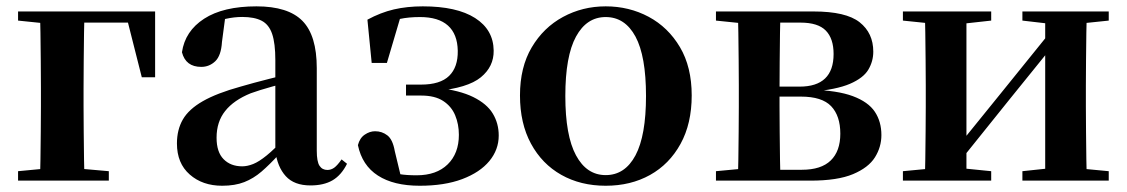

<svg xmlns="http://www.w3.org/2000/svg" viewBox="-20 -572 3569 608"><path d="M105.9 0Q107.6 -25.5 108.1 -67.4Q108.6 -109.4 109.1 -154.7Q109.6 -200 109.6 -234.8V-292.5Q109.6 -331.7 109.1 -378.5Q108.6 -425.4 108.1 -468.2Q107.6 -511 105.9 -535.7H247.6Q246.6 -511 246.1 -468.2Q245.6 -425.4 245.1 -378.5Q244.6 -331.7 244.6 -292.5V-234.8Q244.6 -200 245.1 -154.7Q245.6 -109.4 246.1 -67.4Q246.6 -25.5 247.6 0ZM176.9 -500.4V-535.7H471.2L471.2 -327.4H429L378.4 -527.4L413 -500.4ZM37.2 0V-29.9L145.7 -40.2H207.3L324.6 -29.9V0ZM37.2 -506.8V-535.7H176.9V-495.5H147Z M683.6 16.2Q621.2 16.2 580.8 -19.4Q540.3 -54.9 540.3 -117.6Q540.3 -161.2 559 -193.6Q577.7 -226.1 622.1 -251.5Q666.6 -277 742.4 -297.9Q781.8 -309.4 831.4 -322Q881 -334.6 921 -344.4V-318.9Q881 -308.9 841 -297.6Q800.9 -286.4 774.1 -276.7Q720.3 -254.9 693.1 -220.6Q665.8 -186.4 665.8 -135.9Q665.8 -90.4 688.1 -67.9Q710.3 -45.3 747 -45.3Q763.3 -45.3 781.7 -52.6Q800.1 -59.9 824.4 -79.7Q848.8 -99.4 882.3 -135.5L897.8 -82.4H862.7Q833.6 -50.6 808.2 -28.7Q782.7 -6.8 753.4 4.7Q724 16.2 683.6 16.2ZM963.1 15.2Q911.6 15.2 884.9 -14.2Q858.2 -43.6 851.9 -94V-96.5V-381.4Q851.9 -434.7 841.8 -464.5Q831.7 -494.3 808.6 -506.3Q785.5 -518.3 747 -518.3Q721.4 -518.3 694.3 -512.2Q667.2 -506.1 630.8 -491.2L693.1 -516.3L682.9 -439.2Q680.3 -395.9 661.6 -378Q642.8 -360.2 617.3 -360.2Q568.1 -360.2 556.2 -406.5Q565.9 -473.5 626.4 -512.7Q686.9 -551.9 792.1 -551.9Q892.4 -551.9 937.7 -505.9Q983.1 -459.8 983.1 -356.2V-94.8Q983.1 -60.3 991.8 -47Q1000.6 -33.8 1016.7 -33.8Q1028.3 -33.8 1038.3 -40.9Q1048.3 -48.1 1061.7 -67.2L1078.9 -53.4Q1061 -17.5 1033.2 -1.1Q1005.4 15.2 963.1 15.2Z M1309.1 16.2Q1226.7 16.2 1176.8 -16Q1126.8 -48.1 1113.4 -112.4Q1119.1 -134.9 1135 -145.6Q1150.9 -156.4 1167.8 -156.4Q1189.8 -156.4 1206.8 -143.2Q1223.7 -130.1 1230.1 -93.6L1251.7 -3.9L1195 -34.8Q1223.1 -24.4 1245.1 -20.6Q1267 -16.9 1299.4 -16.9Q1362.2 -16.9 1397.6 -51.5Q1433.1 -86.1 1433.1 -145.1Q1433.1 -178.6 1421.3 -207Q1409.5 -235.3 1383.2 -252.4Q1357 -269.4 1313.9 -269.4H1265.7V-304.1H1313.1Q1373.9 -304.1 1402.2 -331.7Q1430.4 -359.2 1429.6 -411.2Q1428.6 -464.1 1398.6 -491Q1368.6 -518 1310.1 -518Q1273.9 -518 1246 -512Q1218.1 -505.9 1189.5 -491L1249.3 -522L1205.2 -372.8H1157L1143.5 -509.7Q1185.4 -532.4 1227.3 -542.2Q1269.3 -551.9 1318.9 -551.9Q1426.5 -551.9 1484.5 -514.9Q1542.6 -477.8 1543.3 -411.7Q1544 -361.1 1502.6 -327.2Q1461.2 -293.2 1360 -283.6L1361.3 -294.5Q1435.3 -286.1 1478.6 -264.7Q1521.9 -243.3 1540.6 -212.2Q1559.3 -181.1 1559.3 -142.8Q1559.3 -98 1529.6 -62Q1499.9 -26.1 1443.8 -4.9Q1387.7 16.2 1309.1 16.2Z M1898 16.2Q1818.7 16.2 1757.5 -18.3Q1696.3 -52.8 1661.5 -117Q1626.6 -181.2 1626.6 -269.8Q1626.6 -359.1 1663.8 -422Q1701 -484.9 1762.9 -518.4Q1824.8 -551.9 1898 -551.9Q1972.1 -551.9 2034.1 -518.8Q2096 -485.6 2133.2 -422.7Q2170.4 -359.8 2170.4 -269.8Q2170.4 -180.5 2135 -116.3Q2099.6 -52 2038.4 -17.9Q1977.2 16.2 1898 16.2ZM1898 -17.5Q1959 -17.5 1992.4 -80.1Q2025.7 -142.6 2025.7 -268.1Q2025.7 -394.2 1992.4 -456.1Q1959 -518 1898 -518Q1837.7 -518 1804 -456.1Q1770.2 -394.2 1770.2 -268.1Q1770.2 -142.6 1804 -80.1Q1837.7 -17.5 1898 -17.5Z M2247.2 0V-29.9L2357 -40.2L2383.9 -34.4H2519.4Q2580.3 -34.4 2610.6 -63.8Q2641 -93.3 2641 -148.7Q2641 -205.2 2612 -235.7Q2583 -266.1 2516.1 -266.1H2383.9V-297.7H2511.9Q2619.7 -297.7 2619.7 -401Q2619.7 -449.9 2595.1 -475.1Q2570.5 -500.4 2514.9 -500.4H2383.9L2357 -495.5L2247.2 -506.8V-535.7H2556.1Q2659 -535.7 2702.2 -501.5Q2745.4 -467.3 2745.4 -408.4Q2745.4 -377.9 2729.7 -351.4Q2714 -324.9 2671.3 -306.5Q2628.6 -288.2 2546.8 -281L2548.3 -288Q2631.9 -285.7 2680.7 -267.5Q2729.6 -249.2 2750.3 -218.1Q2771.1 -186.9 2771.1 -144.2Q2771.1 -106.6 2750.7 -73.9Q2730.2 -41.2 2681.3 -20.6Q2632.3 0 2546.3 0ZM2315.9 0Q2317.6 -25.5 2318.1 -67.4Q2318.6 -109.4 2319.1 -154.7Q2319.6 -200 2319.6 -234.8V-301.2Q2319.6 -335.7 2319.1 -381Q2318.6 -426.4 2318.1 -468.7Q2317.6 -511 2315.9 -535.7H2451.5Q2450.5 -511 2450 -468.2Q2449.5 -425.4 2449 -376.5Q2448.5 -327.7 2448.5 -284.5V-234.8Q2448.5 -200 2449 -154.7Q2449.5 -109.4 2450 -67.4Q2450.5 -25.5 2451.5 0Z M2839.2 0V-29.9L2948 -40.2H3016.4L3118.8 -29.9V0ZM3217.6 0V-29.9L3314.5 -40.2H3382.3L3491 -29.9V0ZM2907.9 0Q2909.6 -25.5 2910.1 -67.4Q2910.6 -109.4 2911.1 -154.7Q2911.6 -200 2911.6 -234.8V-301.2Q2911.6 -335.7 2911.1 -381Q2910.6 -426.4 2910.1 -468.7Q2909.6 -511 2907.9 -535.7H3040.4V0ZM3011.7 -51.6 2963.4 -77.8H2988.4L3147.6 -274.4L3318 -485.4L3365.7 -460.9H3341.5L3177.2 -257.7ZM3289.8 0V-535.7H3421.6Q3420.6 -511 3420.1 -468.7Q3419.6 -426.4 3419.1 -381Q3418.6 -335.7 3418.6 -301.2V-234.8Q3418.6 -200 3419.1 -154.7Q3419.6 -109.4 3420.1 -67.4Q3420.6 -25.5 3421.6 0ZM2839.2 -506.8V-535.7H3118.8V-506.8L3016.7 -495.5H2949ZM3217.6 -506.8V-535.7H3491V-506.8L3382.5 -495.5H3314.8Z"/></svg>

Font: Source Han Serif JP VF
Style: Regular
Weight: 250
Designer: Ryoko NISHIZUKA 西塚涼子 (kana & ideographs); Frank Grießhammer (Latin, Greek & Cyrillic); Wenlong ZHANG 张文龙 (bopomofo); San
Foundry: Adobe
Version: Version 2.001;hotconv 1.1.0;makeotfexe 2.6.0